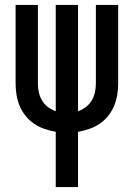

<svg xmlns="http://www.w3.org/2000/svg" viewBox="-20 -755 540 775"><path d="M205 0V-223Q182 -227 160 -234.5Q138 -242 118.5 -255Q99 -268 84 -286.5Q69 -305 60 -326Q51 -347 47 -370.5Q43 -394 43 -417V-735H133V-417Q133 -399 137 -381.5Q141 -364 150 -349Q159 -334 173.5 -323Q188 -312 205 -306V-735H295V-306Q312 -312 326.5 -323Q341 -334 350 -349Q359 -364 363 -381.5Q367 -399 367 -417V-735H457V-417Q457 -394 453 -370.5Q449 -347 440 -326Q431 -305 416 -286.5Q401 -268 381.5 -255Q362 -242 340 -234.5Q318 -227 295 -223V0Z"/></svg>

Font: Iosevka Curly Medium
Style: Regular
Weight: 500
Monospace: yes
Designer: Belleve Invis
Foundry: Belleve Invis
Version: Version 22.1.2; ttfautohint (v1.8.4)